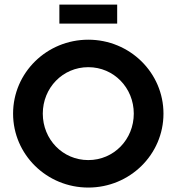

<svg xmlns="http://www.w3.org/2000/svg" viewBox="-20 -812 776 844"><path d="M241 -708.3H495.1V-791.7H241ZM368.1 12.5C550.7 12.5 698.6 -132.6 698.6 -312.5C698.6 -492.4 550.7 -637.5 368.1 -637.5C185.4 -637.5 37.5 -492.4 37.5 -312.5C37.5 -132.6 185.4 12.5 368.1 12.5ZM368.1 -108.3C255.6 -108.3 168.1 -199.3 168.1 -312.5C168.1 -425.7 255.6 -516.7 368.1 -516.7C480.6 -516.7 568.1 -425.7 568.1 -312.5C568.1 -199.3 480.6 -108.3 368.1 -108.3Z"/></svg>

Font: Afacad
Style: Bold
Weight: 700
Designer: Kristian Moeller
Foundry: Dicotype
Version: Version 1.000